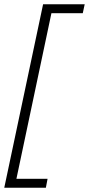

<svg xmlns="http://www.w3.org/2000/svg" viewBox="-39 -770 417 900"><path d="M358 -750H163L-19 110H176L184 68H38L202 -708H349Z"/></svg>

Font: Geist ExtraLight
Style: Italic
Weight: 200
Italic angle: -12°
Designer: Basement.studio, Andrés Briganti, Mateo Zaragoza
Foundry: Basement.studio, Vercel, Andrés Briganti, Guido Ferreyra, Mateo Zaragoza
Version: Version 1.500